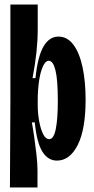

<svg xmlns="http://www.w3.org/2000/svg" viewBox="-20 -700 417 850"><path d="M24 130 26 -251V-680H147V-571Q147 -523 141.5 -470Q136 -417 124 -354H137Q147 -450 172.5 -494Q198 -538 239 -538Q278 -538 305 -502Q332 -466 345.5 -402.5Q359 -339 359 -259Q359 -127 324 -58Q289 11 232 11Q193 11 168 -28Q143 -67 134 -158H121Q126 -132 131.5 -93.5Q137 -55 141.5 -15Q146 25 146 54V130ZM198 -84Q218 -84 227 -129Q236 -174 236 -254Q236 -347 225.5 -389Q215 -431 196 -431Q181 -431 169.5 -405Q158 -379 152.5 -339Q147 -299 147 -257V-236Q147 -198 153.5 -163Q160 -128 171 -106Q182 -84 198 -84Z"/></svg>

Font: Bricolage Grotesque 96pt Condensed SemiBold
Style: Regular
Weight: 600
Width: 3
Designer: Mathieu Triay
Foundry: Atelier Triay
Version: Version 1.001; ttfautohint (v1.8.4.7-5d5b);gftools[0.9.33.de